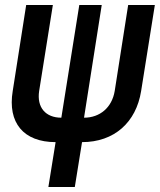

<svg xmlns="http://www.w3.org/2000/svg" viewBox="-20 -570 641 770"><path d="M174 180H280L309 0C438 0 526 -79 546 -205L601 -550H494L440 -205C429 -139 381 -98 317 -98L388 -550H298L226 -98C163 -98 127 -139 137 -205L192 -550H85L31 -205C10 -78 74 0 203 0Z"/></svg>

Font: JetBrains Mono
Style: Bold Italic
Weight: 558
Italic angle: -9°
Monospace: yes
Designer: Philipp Nurullin, Konstantin Bulenkov
Foundry: JetBrains
Version: Version 2.305